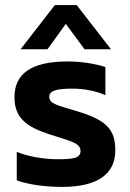

<svg xmlns="http://www.w3.org/2000/svg" viewBox="-20 -726 511 756"><path d="M61 -532H167L239 -632L313 -532H417L282 -706H196ZM224 10C362 10 434 -39 434 -134C434 -216 400 -252 287 -287C209 -311 174 -316 174 -345C174 -372 211 -377 268 -377C308 -377 359 -368 395 -351V-462C359 -474 304 -484 246 -484C99 -484 37 -433 37 -343C37 -261 85 -227 172 -198C254 -171 297 -164 297 -132C297 -104 272 -99 206 -99C156 -99 92 -109 46 -128V-16C85 -1 153 10 224 10Z"/></svg>

Font: Kanit Medium
Style: Regular
Weight: 500
Designer: Katatrad Team
Foundry: CadsonDemak
Version: Version 1.000;PS 001.000;hotconv 1.0.88;makeotf.lib2.5.64775